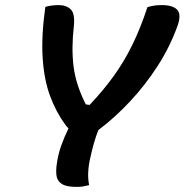

<svg xmlns="http://www.w3.org/2000/svg" viewBox="-20 -727 725 754"><path d="M330 0Q319 3 307.5 5Q296 7 281 7Q241 7 223 -4.5Q205 -16 202 -36.5Q199 -57 203 -83Q208 -120 220 -154Q232 -188 249 -223Q242 -229 236 -238Q200 -287 176.5 -350.5Q153 -414 147.5 -500Q142 -586 158 -700Q182 -707 211 -707Q240 -707 257.5 -690.5Q275 -674 270 -624Q260 -537 269 -465.5Q278 -394 317 -317L332 -315Q386 -372 427 -429Q468 -486 500 -551.5Q532 -617 559 -699Q573 -703 585.5 -705Q598 -707 615 -707Q659 -707 676 -688.5Q693 -670 677 -625Q647 -542 598.5 -467Q550 -392 490 -328Q430 -264 366 -216Q356 -190 348.5 -163.5Q341 -137 335 -109Q328 -80 326.5 -52.5Q325 -25 330 0Z"/></svg>

Font: Recursive Sn Csl St SmB
Style: Italic
Weight: 600
Italic angle: -15°
Version: Version 1.079;hotconv 1.0.112;makeotfexe 2.5.65598; ttfautoh